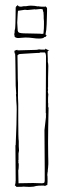

<svg xmlns="http://www.w3.org/2000/svg" viewBox="-20 -649 256 747"><path d="M157 -460Q157 -458 155 -456H144Q135 -456 132 -457Q124 -455 120 -455L48 -453V-455Q44 -455 43 -454L37 -452L36 -449Q37 -440 38 -440L39 -441V-438Q39 -438 39.5 -427Q40 -416 40 -398.5Q40 -381 40.5 -359.5Q41 -338 41 -316L43 -285Q43 -282 42 -281L43 -271Q43 -257 44 -247.5Q45 -238 45 -223Q45 -199 44 -164.5Q43 -130 41 -84H40L41 52Q41 58 40 59Q40 61 41 61L40 63Q39 67 39.5 67.5Q40 68 38 70V73Q40 73 41 74.5Q42 76 44 78Q69 78 72 77Q75 77 79.5 77.5Q84 78 91 78H98L111 77Q115 76 121 74.5Q127 73 152 73L155 75Q156 74 157 74V73Q158 72 159 72L164 71Q164 67 164.5 64Q165 61 165 59V45Q165 35 164 32L165 22Q166 20 166 13L167 4Q168 -5 168 -10.5Q168 -16 168 -21Q168 -29 167.5 -43.5Q167 -58 167 -94Q167 -117 167.5 -150Q168 -183 169 -231H168Q167 -235 167.5 -240.5Q168 -246 167 -250V-268Q167 -272 167.5 -275.5Q168 -279 168 -282Q168 -282 166 -292L167 -299Q167 -305 166 -306H167L166 -307Q167 -308 167 -309V-344Q167 -357 167.5 -368Q168 -379 168 -392Q168 -397 167.5 -400.5Q167 -404 166 -408V-421L165 -444Q165 -446 166 -446V-447Q166 -449 165 -450Q166 -450 168 -452V-453Q169 -452 170 -452V-453Q171 -453 172 -454Q170 -454 166 -455Q162 -456 160 -458Q159 -458 157 -460ZM50 -269V-326Q49 -339 49 -365.5Q49 -392 48 -434Q52 -435 52 -437V-438Q56 -439 74 -440Q92 -441 124 -443H129Q135 -443 137 -445H154Q156 -445 157.5 -440Q159 -435 159 -430L158 -209L160 -205L158 -204Q159 -203 159 -201V-199H158L159 -195L153 -143Q154 -46 154 2.5Q154 51 154 53Q154 61 151 62.5Q148 64 143 64Q132 64 124.5 63.5Q117 63 109 63Q90 63 79.5 63.5Q69 64 52 64Q52 51 51.5 39Q51 27 51 14Q52 12 52.5 5Q53 -2 53 -8Q53 -11 52.5 -13Q52 -15 52 -16H51Q51 -18 52 -19L51 -24Q52 -25 52 -26V-52Q54 -62 54 -63Q54 -68 53.5 -72Q53 -76 53 -80V-100Q52 -105 51.5 -125.5Q51 -146 51 -183V-245Q51 -251 50.5 -257Q50 -263 50 -269ZM37 -506Q42 -501 52 -501Q57 -501 64 -502Q71 -503 79 -503Q94 -503 107.5 -501Q121 -499 131 -499Q147 -499 151 -503V-504L158 -506Q160 -508 160 -509L161 -510Q161 -512 160 -512.5Q159 -513 158 -514H157Q158 -522 158.5 -524Q159 -526 160 -532.5Q161 -539 161.5 -554Q162 -569 163 -603V-618Q163 -619 159 -622V-624Q158 -623 151 -623Q147 -623 142.5 -623Q138 -623 132 -624V-625L128 -624Q114 -627 100 -627Q96 -627 91.5 -626.5Q87 -626 82 -625H73Q63 -623 62 -623Q54 -623 51 -626L50 -628Q49 -629 48 -629L47 -627Q45 -625 43 -625V-621H41Q41 -594 40.5 -580Q40 -566 40 -558.5Q40 -551 39.5 -547.5Q39 -544 39 -539L37 -530Q37 -519 36 -518L35 -517L36 -514ZM50 -607 77 -611Q79 -611 81.5 -610.5Q84 -610 87 -610L107 -612Q109 -612 112 -612.5Q115 -613 117 -613V-612L137 -614Q148 -614 147 -609.5Q146 -605 149 -603L150 -587Q150 -583 150 -578Q150 -573 151 -566V-553Q151 -537 150 -530Q149 -523 149 -518L143 -517Q140 -518 132 -518Q103 -519 87 -519Q71 -519 63 -520Q55 -521 52.5 -523Q50 -525 49 -530L47 -561Q49 -603 50 -607Z"/></svg>

Font: Londrina Sketch
Style: Regular
Weight: 400
Designer: Marcelo Magalhaes
Foundry: Marcelo Magalhães
Version: Version 1.002